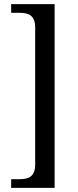

<svg xmlns="http://www.w3.org/2000/svg" viewBox="-20 -780 377 928"><path d="M34 128H244V-760H34V-718H74C115 -718 150 -709 150 -646V14C150 77 115 86 74 86H34Z"/></svg>

Font: Noto Serif Lao SemiCondensed
Style: Regular
Weight: 400
Width: 4
Designer: Monotype Design Team
Foundry: Monotype Imaging Inc.
Version: Version 2.003